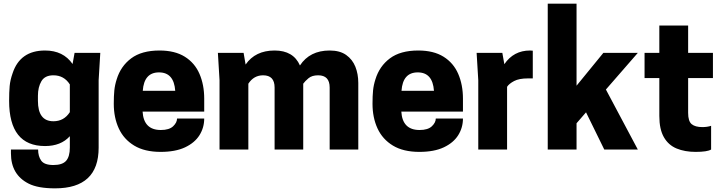

<svg xmlns="http://www.w3.org/2000/svg" viewBox="-20 -820 3967 1053"><path d="M282 213Q188 213 137 187Q40 138 40 21V0H189Q189 37 206 61Q223 85 273 85Q322 85 342.5 62Q363 39 363 -11V-73Q314 -19 227 -19Q30 -19 30 -267Q30 -315 33 -348Q36 -381 49 -418Q90 -543 227 -543Q327 -543 378 -469L389 -530H530L521 -380V-10Q521 213 282 213ZM273 -155Q331 -155 363 -205V-357Q331 -407 273 -407Q226 -407 207 -374.5Q188 -342 188 -295V-267Q188 -155 273 -155Z M861 13Q773 13 716 -21.5Q659 -56 631.5 -115.5Q604 -175 604 -251Q604 -294 607 -324Q610 -354 620 -385Q642 -457 699.5 -500Q757 -543 855 -543Q939 -543 993.5 -509Q1048 -475 1074 -415Q1100 -355 1100 -279V-208H762Q768 -107 862 -107Q908 -107 929.5 -127.5Q951 -148 951 -170H1100Q1100 -120 1074 -78.5Q1048 -37 995 -12Q942 13 861 13ZM941 -322Q934 -423 852 -423Q770 -423 763 -322Z M1945 0H1788V-340Q1788 -407 1725 -407Q1691 -407 1672 -391Q1653 -375 1643 -361V0H1486V-340Q1486 -407 1423 -407Q1372 -407 1342 -361V0H1184V-380L1175 -530H1316L1327 -466Q1380 -543 1486 -543Q1589 -543 1625 -461Q1679 -543 1788 -543Q1844 -543 1878.5 -518.5Q1913 -494 1929 -454Q1945 -414 1945 -365Z M2280 13Q2192 13 2135 -21.5Q2078 -56 2050.5 -115.5Q2023 -175 2023 -251Q2023 -294 2026 -324Q2029 -354 2039 -385Q2061 -457 2118.5 -500Q2176 -543 2274 -543Q2358 -543 2412.5 -509Q2467 -475 2493 -415Q2519 -355 2519 -279V-208H2181Q2187 -107 2281 -107Q2327 -107 2348.5 -127.5Q2370 -148 2370 -170H2519Q2519 -120 2493 -78.5Q2467 -37 2414 -12Q2361 13 2280 13ZM2360 -322Q2353 -423 2271 -423Q2189 -423 2182 -322Z M2761 0H2603V-380L2594 -530H2735L2746 -468Q2797 -543 2887 -543L2902 -542V-390H2875Q2827 -390 2799.5 -375.5Q2772 -361 2761 -344Z M3478 0H3294L3194 -204L3142 -144V0H2984V-800H3142V-350L3289 -530H3478L3303 -329Z M3795 13Q3736 13 3691 -5.5Q3646 -24 3621 -67.5Q3596 -111 3596 -184V-392H3515V-530H3596V-680H3754V-530H3890V-392H3754V-201Q3754 -155 3773.5 -139Q3793 -123 3832 -123Q3859 -123 3880 -130V0Q3859 13 3795 13Z"/></svg>

Font: Tanohe Sans
Style: Bold
Weight: 700
Designer: Village Type and Design LLC & Cristiano Sobral
Foundry: Cooper Hewitt Smithsonian Design Museum
Version: Version 1.00;September 29, 2021;FontCreator 13.0.0.2655 64-b